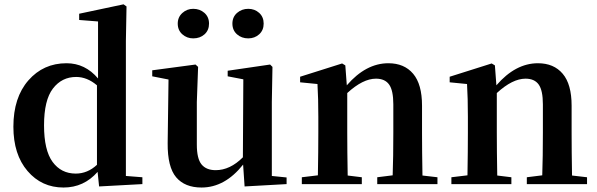

<svg xmlns="http://www.w3.org/2000/svg" viewBox="-20 -839 2722 875"><path d="M421.9 -87.9V-450.2Q377 -488.3 327.1 -488.3Q261.7 -488.3 221.2 -435.5Q180.7 -382.8 180.7 -267.6Q180.7 -154.3 219.7 -101.1Q258.8 -47.9 325.2 -47.9Q378.9 -47.9 421.9 -87.9ZM553.7 -37.1 628.9 -31.2V0L431.6 10.7L424.8 -55.7Q362.3 15.6 269.5 15.6Q169.9 15.6 105.5 -59.6Q41 -134.8 41 -261.7Q41 -394.5 109.4 -472.7Q177.7 -550.8 283.2 -550.8Q368.2 -550.8 426.8 -481.4V-741.2L340.8 -748V-776.4L543 -819.3L556.6 -809.6L553.7 -652.3Z M1111.3 -664.1Q1081.1 -664.1 1060.1 -682.6Q1039.1 -701.2 1039.1 -731.4Q1039.1 -761.7 1060.5 -780.3Q1082 -798.8 1111.3 -798.8Q1140.6 -798.8 1161.1 -780.3Q1181.6 -761.7 1181.6 -731.4Q1181.6 -701.2 1161.1 -682.6Q1140.6 -664.1 1111.3 -664.1ZM860.4 -664.1Q832 -664.1 811 -682.6Q790 -701.2 790 -731.4Q790 -760.7 811 -779.8Q832 -798.8 860.4 -798.8Q890.6 -798.8 911.6 -780.3Q932.6 -761.7 932.6 -731.4Q932.6 -701.2 912.1 -682.6Q891.6 -664.1 860.4 -664.1ZM1218.8 -37.1 1286.1 -30.3V0L1094.7 10.7L1087.9 -88.9Q1004.9 15.6 898.4 15.6Q822.3 15.6 782.7 -31.2Q743.2 -78.1 744.1 -186.5L748 -476.6L673.8 -491.2V-518.6L871.1 -544.9L882.8 -534.2L877 -374V-179.7Q877 -116.2 898.4 -89.8Q919.9 -63.5 962.9 -63.5Q1028.3 -63.5 1086.9 -122.1L1088.9 -477.5L1017.6 -491.2V-516.6L1210.9 -544.9L1221.7 -534.2L1218.8 -374Z M1905.3 -39.1 1973.6 -31.2V0H1699.2V-31.2L1769.5 -40Q1772.5 -123 1772.5 -235.4V-363.3Q1772.5 -426.8 1753.4 -453.6Q1734.4 -480.5 1693.4 -480.5Q1633.8 -480.5 1562.5 -415V-235.4Q1562.5 -152.3 1564.5 -39.1L1628.9 -31.2V0H1355.5V-31.2L1428.7 -40Q1430.7 -153.3 1430.7 -235.4V-306.6Q1430.7 -392.6 1426.8 -456.1L1347.7 -463.9V-489.3L1539.1 -549.8L1553.7 -541L1560.5 -450.2Q1647.5 -550.8 1750 -550.8Q1822.3 -550.8 1862.8 -502.9Q1903.3 -455.1 1903.3 -357.4V-235.4Q1903.3 -152.3 1905.3 -39.1Z M2586.9 -39.1 2655.3 -31.2V0H2380.9V-31.2L2451.2 -40Q2454.1 -123 2454.1 -235.4V-363.3Q2454.1 -426.8 2435.1 -453.6Q2416 -480.5 2375 -480.5Q2315.4 -480.5 2244.1 -415V-235.4Q2244.1 -152.3 2246.1 -39.1L2310.5 -31.2V0H2037.1V-31.2L2110.4 -40Q2112.3 -153.3 2112.3 -235.4V-306.6Q2112.3 -392.6 2108.4 -456.1L2029.3 -463.9V-489.3L2220.7 -549.8L2235.4 -541L2242.2 -450.2Q2329.1 -550.8 2431.6 -550.8Q2503.9 -550.8 2544.4 -502.9Q2585 -455.1 2585 -357.4V-235.4Q2585 -152.3 2586.9 -39.1Z"/></svg>

Font: GenYoMin TW TTF Bold
Style: Regular
Weight: 700
Version: Version 1.300